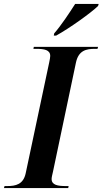

<svg xmlns="http://www.w3.org/2000/svg" viewBox="-45 -951 519 971"><path d="M229 -782 227 -771H239C308 -809 418 -888 451 -921L454 -931H335C307 -887 264 -822 229 -782ZM-25 0H300L302 -10H289C247 -10 216 -15 216 -46C216 -55 220 -69 223 -83L339 -634C352 -696 391 -704 435 -704H448L451 -714H126L124 -704H137C179 -704 209 -699 209 -668C209 -662 207 -650 204 -636L85 -75C73 -18 34 -10 -9 -10H-22Z"/></svg>

Font: Noto Serif Display SemiBold
Style: Italic
Weight: 600
Italic angle: -12°
Designer: Monotype Design Team
Foundry: Monotype Imaging Inc.
Version: Version 2.009